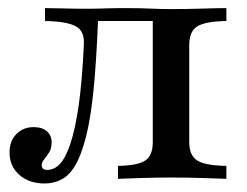

<svg xmlns="http://www.w3.org/2000/svg" viewBox="-20 -435 600 467"><path d="M88.7 11.3Q50.8 11.3 27 -9.7Q3.2 -30.6 3.2 -64.5Q3.2 -91.9 19.8 -108.9Q36.3 -125.8 62.1 -125.8Q82.3 -125.8 94 -115.7Q105.6 -105.6 105.6 -88.7Q105.6 -74.2 99.6 -64.5Q93.5 -54.8 87.5 -47.6Q81.5 -40.3 81.5 -33.1Q81.5 -21.8 95.2 -21.8Q112.1 -21.8 125.8 -36.3Q139.5 -50.8 151.2 -85.5Q162.9 -120.2 171.4 -178.6Q179.8 -237.1 183.9 -325.8Q186.3 -359.7 163.7 -371.4Q141.1 -383.1 89.5 -383.9V-415.3Q108.1 -415.3 135.5 -414.5Q162.9 -413.7 190.3 -413.7Q210.5 -413.7 233.9 -414.5Q257.3 -415.3 287.9 -415.3Q320.2 -415.3 346.4 -414.1Q372.6 -412.9 398.4 -412.9Q434.7 -412.9 472.6 -414.1Q510.5 -415.3 530.6 -415.3V-383.9Q479.8 -383.1 460.1 -371Q440.3 -358.9 440.3 -325.8V-89.5Q440.3 -56.5 460.1 -44.4Q479.8 -32.3 530.6 -31.5V0Q511.3 -0.8 472.6 -2Q433.9 -3.2 396.8 -3.2Q359.7 -3.2 322.6 -2Q285.5 -0.8 266.9 0V-31.5Q314.5 -32.3 333.1 -44.4Q351.6 -56.5 351.6 -89.5V-386.3L354.8 -383.9H213.7L218.5 -386.3Q214.5 -287.1 207.7 -217.7Q200.8 -148.4 189.5 -103.6Q178.2 -58.9 163.7 -33.9Q149.2 -8.9 130.2 1.2Q111.3 11.3 88.7 11.3Z"/></svg>

Font: Playfair 12pt Medium
Style: Regular
Weight: 500
Designer: Claus Eggers Sørensen
Foundry: Claus Eggers Sørensen
Version: Version 2.000;gftools[0.9.28]